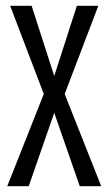

<svg xmlns="http://www.w3.org/2000/svg" viewBox="-20 -642 374 662"><path d="M203 -318 329 0H255L167 -253L79 0H5L131 -318L15 -622H89L167 -380L245 -622H319Z"/></svg>

Font: Teko Variable Light
Style: Regular
Weight: 300
Designer: Manushi Parikh, Jonny Pinhorn
Foundry: Indian Type Foundry
Version: Version 3.000